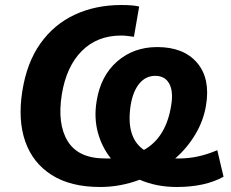

<svg xmlns="http://www.w3.org/2000/svg" viewBox="-20 -736 923 767"><path d="M380 11Q262 11 186.5 -37Q111 -85 81 -170.5Q51 -256 69 -371Q87 -486 141.5 -562.5Q196 -639 279 -677.5Q362 -716 465 -716Q489 -716 506 -714.5Q523 -713 536 -710L515 -589Q501 -591 488.5 -592.5Q476 -594 464 -594Q368 -594 306.5 -532Q245 -470 227 -359Q208 -241 250.5 -172Q293 -103 400 -103Q412 -103 423 -103Q387 -148 371 -206.5Q355 -265 366 -332Q382 -433 448 -490.5Q514 -548 608 -548Q714 -548 767.5 -485Q821 -422 803 -315Q793 -254 760.5 -199.5Q728 -145 680 -103Q688 -103 697 -103Q771 -103 848 -136L873 -30Q799 11 686 11Q605 11 538 -18Q501 -4 461 3.5Q421 11 380 11ZM502 -316Q482 -187 555 -137Q644 -187 664 -316Q673 -371 656 -402Q639 -433 600 -433Q562 -433 536.5 -402Q511 -371 502 -316Z"/></svg>

Font: Mulish ExtraBold
Style: Italic
Weight: 800
Italic angle: -9°
Designer: Vernon Adams
Foundry: Vernon Adams
Version: Version 3.603; ttfautohint (v1.8.3)